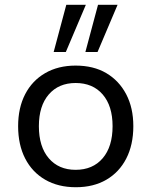

<svg xmlns="http://www.w3.org/2000/svg" viewBox="-20 -776 635 805"><path d="M298 9Q224 9 169.5 -22.5Q115 -54 85.5 -111.5Q56 -169 56 -247Q56 -324 85.5 -381Q115 -438 169.5 -469.5Q224 -501 297 -501Q372 -501 425.5 -469.5Q479 -438 509 -381Q539 -324 539 -247Q539 -169 509.5 -111.5Q480 -54 426 -22.5Q372 9 298 9ZM297 -64Q369 -64 410.5 -112.5Q452 -161 452 -247Q452 -332 410.5 -380Q369 -428 297 -428Q226 -428 184.5 -380Q143 -332 143 -247Q143 -161 184.5 -112.5Q226 -64 297 -64ZM338 -558 391 -756H473L389 -558ZM205 -558 258 -756H340L256 -558Z"/></svg>

Font: Nunito Sans 9pt
Style: Regular
Weight: 400
Version: Version 3.101;gftools[0.9.27]